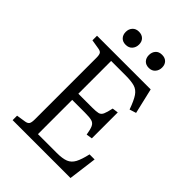

<svg xmlns="http://www.w3.org/2000/svg" viewBox="-252 -1009 1126 1126"><g transform="rotate(45 311.0 -445.5)"><path d="M65 0V-37L123 -46Q141 -49 147.5 -59Q154 -69 154 -97V-606Q154 -630 148 -640Q142 -650 120 -653L65 -662V-700H510L547 -542L506 -529Q486 -585 468 -611.5Q450 -638 422.5 -646Q395 -654 347 -654H228V-382H342Q376 -382 392 -386Q408 -390 416 -407.5Q424 -425 432 -463L469 -468V-253L432 -247Q426 -285 417.5 -303Q409 -321 390.5 -326Q372 -331 335 -331H228V-47H384Q431 -47 457.5 -57.5Q484 -68 499 -96Q514 -124 526 -177H568L545 0ZM413 -781Q388 -781 374 -796Q360 -811 360 -835Q360 -859 374 -875Q388 -891 414 -891Q439 -891 453 -876.5Q467 -862 467 -838Q467 -814 452.5 -797.5Q438 -781 413 -781ZM221 -781Q196 -781 182 -796Q168 -811 168 -835Q168 -859 182.5 -875Q197 -891 222 -891Q247 -891 261.5 -876.5Q276 -862 276 -838Q276 -814 261.5 -797.5Q247 -781 221 -781Z"/></g></svg>

Font: Literata 12pt Light
Style: Regular
Weight: 300
Designer: Latin by Veronika Burian and Jose Scaglione. Greek by Irene Vlachou. Cyrillic by Vera Evstafieva.
Foundry: TypeTogether
Version: Version 3.002